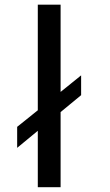

<svg xmlns="http://www.w3.org/2000/svg" viewBox="-20 -780 458 800"><path d="M318 -383.5 232.5 -313V0H137.5V-235L51.5 -164V-251.5L137.5 -320.5V-760.5H232.5V-397L318 -466Z"/></svg>

Font: 1883 Sans
Style: Regular
Weight: 400
Designer: 1883 Sans project is a fork of Public Sans.
Version: Version 1.009